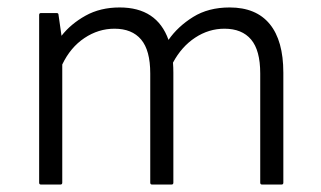

<svg xmlns="http://www.w3.org/2000/svg" viewBox="-20 -575 860 515"><path d="M147 -85Q147 -80 142 -80H90Q85 -80 85 -85V-535Q85 -540 90 -540H132Q137 -540 137 -535L145 -479Q170 -511 209.5 -533Q249 -555 301 -555Q401 -555 432 -468Q457 -504 498 -529.5Q539 -555 596 -555Q667 -555 703.5 -510.5Q740 -466 740 -380V-85Q740 -80 735 -80H683Q678 -80 678 -85V-378Q678 -440 653.5 -469Q629 -498 582 -498Q540 -498 503.5 -474Q467 -450 444 -407Q445 -394 445 -380V-85Q445 -80 440 -80H388Q383 -80 383 -85V-378Q383 -440 358.5 -469Q334 -498 287 -498Q244 -498 206.5 -473Q169 -448 147 -402Z"/></svg>

Font: Gowun Dodum
Style: Regular
Weight: 400
Designer: Yanghee Ryu
Foundry: Yanghee Ryu
Version: Version 2.000